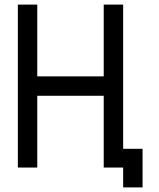

<svg xmlns="http://www.w3.org/2000/svg" viewBox="-20 -735 701 845"><path d="M522 89.8V2.4H436.5V-313.5H144V2.4H58.6V-714.8H144V-398.9H436.5V-714.8H522V-80.1H607.4V89.8Z"/></svg>

Font: Proletarsk
Style: Regular
Weight: 400
Designer: Peter Wiegel, original typeface by Carl Albert Fahrenwaldt 1901
Foundry: Peter Wiegel
Version: Version 1.000 2010 initial release